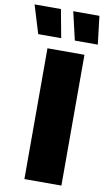

<svg xmlns="http://www.w3.org/2000/svg" viewBox="-146 -964 566 1012"><g transform="rotate(10 137.0 -458.0)"><path d="M61 -700H259V0H61ZM161 -916H301L319 -765H196ZM-46 -916H95L123 -765H0Z"/></g></svg>

Font: Chess Sans ExtraBold
Style: Regular
Weight: 800
Designer: Wolf Bōese
Foundry: Wolf Bōese
Version: Version 7.223